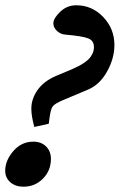

<svg xmlns="http://www.w3.org/2000/svg" viewBox="-50 -685 454 728"><path d="M80.1 -203.6Q68.8 -245.1 68.8 -272.9Q68.8 -310.1 92.3 -343.5Q115.7 -377 162.1 -397L222.7 -422.4Q250 -434.1 268.1 -446.3Q286.1 -458.5 293.7 -469.7Q301.3 -481 303.7 -489Q306.2 -497.1 306.2 -506.3Q306.2 -530.3 285.4 -539.1Q264.6 -547.9 198.2 -553.7Q179.2 -555.2 165.8 -567.9Q152.3 -580.6 152.3 -596.7Q152.3 -615.2 178 -640.1Q203.6 -665 239.3 -665Q298.8 -665 341.3 -620.6Q383.8 -576.2 383.8 -514.2Q383.8 -463.9 356 -413.8Q328.1 -363.8 283.7 -345.2L188.5 -305.2Q157.7 -292 149.9 -281.7Q142.1 -271.5 137.7 -237.3Q137.2 -232.4 136.2 -225.6Q135.3 -218.8 134.8 -215.8ZM39.1 22.9Q8.3 22.9 -11 5.9Q-30.3 -11.2 -30.3 -37.6Q-30.3 -76.2 0.5 -112.1Q31.2 -147.9 76.7 -147.9Q106.4 -147.9 124.8 -129.6Q143.1 -111.3 143.1 -82.5Q143.1 -38.1 112.8 -7.6Q82.5 22.9 39.1 22.9Z"/></svg>

Font: Elstob ExtraBold
Style: Italic
Weight: 800
Italic angle: -20°
Designer: Peter S. Baker
Version: Version 1.015